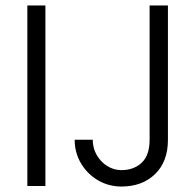

<svg xmlns="http://www.w3.org/2000/svg" viewBox="-20 -680 699 702"><path d="M80 0V-660H146V0ZM424 2Q377 2 338 -21Q299 -44 276 -83Q253 -122 253 -169H319Q319 -139 333.5 -113.5Q348 -88 372 -73Q396 -58 424 -58Q469 -58 498 -85Q527 -112 527 -169V-660H594V-169Q594 -89 547 -43.5Q500 2 424 2Z"/></svg>

Font: Lil Grotesk
Style: Regular
Weight: 400
Designer: Bastien Sozeau
Foundry: NBR — Bastien Sozeau
Version: Version 4.002; ttfautohint (v1.8.4.7-5d5b)